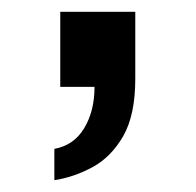

<svg xmlns="http://www.w3.org/2000/svg" viewBox="-20 -147 332 325"><path d="M72 158V105Q105 99 122.5 70Q140 41 140 0H82V-127H209V-14Q209 48 188.5 83.5Q168 119 136.5 136Q105 153 72 158Z"/></svg>

Font: Archivo SemiExpanded Medium
Style: Regular
Weight: 500
Width: 6
Designer: Hector Gatti
Foundry: Omnibus-Type
Version: Version 2.001; ttfautohint (v1.8.3)